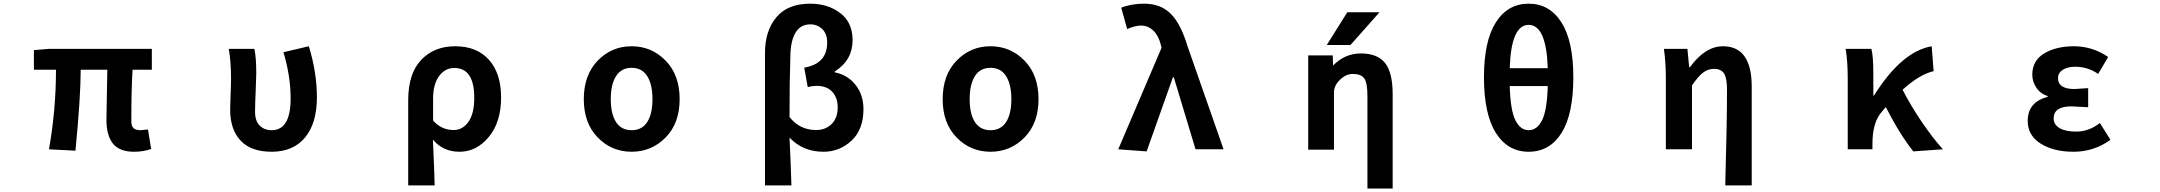

<svg xmlns="http://www.w3.org/2000/svg" viewBox="-20 -832 12040 1070"><path d="M727.5 13.7Q645.5 13.7 609.4 -31.7Q573.2 -77.1 573.2 -164.1Q573.2 -182.6 575.2 -286.1Q577.1 -389.6 578.1 -443.4H429.7Q429.7 -291 400.4 7.8L252.9 0Q292 -218.8 292 -443.4H168.9V-552.7L251 -559.6H826.2V-443.4H718.8Q711.9 -336.9 711.9 -157.2Q711.9 -128.9 724.1 -117.7Q736.3 -106.4 762.7 -106.4Q771.5 -106.4 804.7 -110.4L822.3 -2Q779.3 13.7 727.5 13.7Z M1494.1 13.7Q1378.9 13.7 1320.8 -48.3Q1262.7 -110.4 1262.7 -220.7Q1262.7 -249 1265.1 -306.2Q1267.6 -363.3 1267.6 -392.6Q1267.6 -488.3 1254.9 -559.6H1397.5Q1408.2 -511.7 1408.2 -422.9Q1408.2 -400.4 1404.8 -324.2Q1401.4 -248 1401.4 -209Q1401.4 -158.2 1427.2 -132.3Q1453.1 -106.4 1494.1 -106.4Q1599.6 -106.4 1599.6 -283.2Q1599.6 -408.2 1559.6 -541L1701.2 -574.2Q1746.1 -426.8 1746.1 -290Q1746.1 -145.5 1680.2 -65.9Q1614.3 13.7 1494.1 13.7Z M2254.9 201.2V-273.4Q2254.9 -421.9 2327.1 -498Q2399.4 -574.2 2516.6 -574.2Q2637.7 -574.2 2705.1 -498.5Q2772.5 -422.9 2772.5 -289.1Q2772.5 -151.4 2704.1 -68.8Q2635.7 13.7 2541 13.7Q2449.2 13.7 2392.6 -53.7Q2401.4 142.6 2402.3 201.2ZM2507.8 -107.4Q2558.6 -107.4 2590.8 -153.3Q2623 -199.2 2623 -287.1Q2623 -453.1 2511.7 -453.1Q2460 -453.1 2426.8 -407.7Q2393.6 -362.3 2393.6 -283.2V-160.2Q2440.4 -107.4 2507.8 -107.4Z M3233.4 -279.3Q3233.4 -414.1 3311 -494.1Q3388.7 -574.2 3500 -574.2Q3611.3 -574.2 3689.5 -494.1Q3767.6 -414.1 3767.6 -279.3Q3767.6 -145.5 3689.5 -65.9Q3611.3 13.7 3500 13.7Q3388.7 13.7 3311 -65.9Q3233.4 -145.5 3233.4 -279.3ZM3413.1 -151.9Q3442.4 -106.4 3500 -106.4Q3557.6 -106.4 3586.9 -151.9Q3616.2 -197.3 3616.2 -279.3Q3616.2 -361.3 3586.9 -407.7Q3557.6 -454.1 3500 -454.1Q3442.4 -454.1 3413.1 -407.7Q3383.8 -361.3 3383.8 -279.3Q3383.8 -197.3 3413.1 -151.9Z M4243.2 201.2V-536.1Q4243.2 -660.2 4306.6 -735.8Q4370.1 -811.5 4495.1 -811.5Q4593.8 -811.5 4662.6 -759.3Q4731.4 -707 4731.4 -608.4Q4731.4 -496.1 4631.8 -433.6V-428.7Q4702.1 -416 4747.1 -359.9Q4792 -303.7 4792 -223.6Q4792 -110.4 4725.6 -48.3Q4659.2 13.7 4569.3 13.7Q4454.1 13.7 4379.9 -65.4Q4382.8 -13.7 4386.2 78.1Q4389.6 169.9 4390.6 201.2ZM4528.3 -107.4Q4580.1 -107.4 4614.3 -140.6Q4648.4 -173.8 4648.4 -234.4Q4648.4 -287.1 4618.2 -320.3Q4587.9 -353.5 4530.3 -353.5Q4506.8 -353.5 4481.4 -346.7L4461.9 -455.1Q4589.8 -476.6 4589.8 -594.7Q4589.8 -643.6 4562.5 -669.9Q4535.2 -696.3 4496.1 -696.3Q4442.4 -696.3 4414.6 -651.9Q4386.7 -607.4 4384.8 -525.4Q4379.9 -380.9 4379.9 -179.7Q4436.5 -107.4 4528.3 -107.4Z M5233.4 -279.3Q5233.4 -414.1 5311 -494.1Q5388.7 -574.2 5500 -574.2Q5611.3 -574.2 5689.5 -494.1Q5767.6 -414.1 5767.6 -279.3Q5767.6 -145.5 5689.5 -65.9Q5611.3 13.7 5500 13.7Q5388.7 13.7 5311 -65.9Q5233.4 -145.5 5233.4 -279.3ZM5413.1 -151.9Q5442.4 -106.4 5500 -106.4Q5557.6 -106.4 5586.9 -151.9Q5616.2 -197.3 5616.2 -279.3Q5616.2 -361.3 5586.9 -407.7Q5557.6 -454.1 5500 -454.1Q5442.4 -454.1 5413.1 -407.7Q5383.8 -361.3 5383.8 -279.3Q5383.8 -197.3 5413.1 -151.9Z M6370.1 11.7 6211.9 0 6453.1 -565.4 6449.2 -582Q6436.5 -633.8 6407.2 -661.6Q6377.9 -689.5 6338.9 -689.5Q6305.7 -689.5 6261.7 -669.9L6228.5 -789.1Q6284.2 -811.5 6356.4 -811.5Q6448.2 -811.5 6504.4 -755.4Q6560.5 -699.2 6597.7 -575.2L6798.8 0H6642.6L6521.5 -401.4H6516.6Z M7488.3 -763.7H7668L7505.9 -581.1H7374ZM7563.5 -534.2Q7656.2 -534.2 7698.7 -481Q7741.2 -427.7 7741.2 -307.6V218.8H7600.6V-297.9Q7600.6 -370.1 7583 -395Q7565.4 -419.9 7518.6 -419.9Q7480.5 -419.9 7447.3 -387.2Q7414.1 -354.5 7414.1 -317.4V2H7270.5V-523.4H7407.2L7409.2 -466.8Q7474.6 -534.2 7563.5 -534.2Z M8605.5 -352.5H8393.6Q8397.5 -216.8 8425.3 -161.6Q8453.1 -106.4 8499 -106.4Q8545.9 -106.4 8573.7 -161.6Q8601.6 -216.8 8605.5 -352.5ZM8393.6 -452.1H8605.5Q8597.7 -693.4 8499 -693.4Q8401.4 -693.4 8393.6 -452.1ZM8748 -401.4Q8748 -195.3 8682.1 -90.8Q8616.2 13.7 8499 13.7Q8382.8 13.7 8316.4 -91.3Q8250 -196.3 8250 -401.4Q8250 -603.5 8316.4 -707.5Q8382.8 -811.5 8499 -811.5Q8615.2 -811.5 8681.6 -707.5Q8748 -603.5 8748 -401.4Z M9742.2 201.2H9594.7Q9604.5 -152.3 9604.5 -331.1Q9604.5 -395.5 9588.4 -421.9Q9572.3 -448.2 9532.2 -448.2Q9498 -448.2 9470.2 -426.8Q9442.4 -405.3 9409.2 -355.5V0H9263.7V-392.6Q9263.7 -485.4 9252.9 -559.6H9383.8L9393.6 -457H9397.5Q9482.4 -574.2 9582 -574.2Q9742.2 -574.2 9742.2 -348.6Z M10807.6 0 10642.6 11.7Q10567.4 -83 10489.3 -235.4L10469.7 -211.9Q10415 -153.3 10415 -32.2V0H10277.3V-392.6Q10277.3 -491.2 10265.6 -559.6H10409.2Q10419.9 -516.6 10419.9 -422.9V-299.8H10423.8Q10577.1 -544.9 10745.1 -574.2L10755.9 -435.5Q10676.8 -417 10583 -332Q10625 -249 10687.5 -156.2Q10750 -63.5 10807.6 0Z M11535.2 13.7Q11424.8 13.7 11352.5 -31.7Q11280.3 -77.1 11280.3 -158.2Q11280.3 -263.7 11391.6 -292V-296.9Q11350.6 -309.6 11328.1 -343.8Q11305.7 -377.9 11305.7 -416Q11305.7 -494.1 11372.1 -534.2Q11438.5 -574.2 11538.1 -574.2Q11640.6 -574.2 11728.5 -514.6L11672.9 -419.9Q11615.2 -460 11544.9 -460Q11502 -460 11475.6 -442.9Q11449.2 -425.8 11449.2 -396.5Q11449.2 -335.9 11541 -335.9Q11550.8 -335.9 11617.2 -340.8V-234.4Q11537.1 -239.3 11523.4 -239.3Q11424.8 -239.3 11424.8 -171.9Q11424.8 -137.7 11457.5 -118.2Q11490.2 -98.6 11550.8 -98.6Q11621.1 -98.6 11682.6 -146.5L11741.2 -52.7Q11649.4 13.7 11535.2 13.7Z"/></svg>

Font: Gen Shin Gothic Monospace Bold
Style: Bold
Weight: 700
Designer: [Source Han Sans]
Ryoko NISHIZUKA  (kana & ideographs); Paul D. Hunt (Latin, Greek & Cyrillic); Wenlong ZHANG  (bopomofo
Version: Version 1.002.20150607